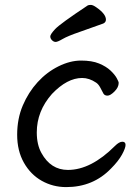

<svg xmlns="http://www.w3.org/2000/svg" viewBox="-20 -739 570 783"><path d="M250 24Q196 24 150.5 -1.5Q105 -27 77.5 -75.5Q50 -124 50 -189.5Q50 -255 73 -309Q96 -363 133.5 -404Q171 -445 218.5 -468.5Q266 -492 310.5 -492Q355 -492 384 -480Q413 -468 430.5 -451.5Q448 -435 456 -420.5Q464 -406 464 -401Q464 -383 447 -366Q430 -349 418.5 -349Q407 -349 402 -357Q395 -371 388 -383.5Q381 -396 372 -402Q344 -421 315 -421Q254 -421 192 -356Q130 -286 130 -199Q130 -149 149 -115Q187 -46 257 -46Q351 -46 449 -144Q466 -161 479 -161Q492 -161 492 -148Q492 -135 477.5 -108.5Q463 -82 433 -52Q360 24 250 24ZM401 -643Q352 -625 304 -608.5Q256 -592 235.5 -580Q215 -568 207 -568Q199 -568 192 -575Q185 -582 185 -590.5Q185 -599 205 -620.5Q225 -642 338 -717Q342 -719 350.5 -719Q359 -719 373 -709Q412 -682 412 -659Q412 -648 401 -643Z"/></svg>

Font: LXGW WenKai TC
Style: Bold
Weight: 700
Designer: LXGW / Fontworks Inc.
Foundry: LXGW / Fontworks Inc.
Version: Version 1.330;April 28, 2024